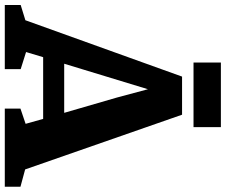

<svg xmlns="http://www.w3.org/2000/svg" viewBox="-92 -872 964 821"><g transform="rotate(90 390.5 -462.0)"><path d="M2 0ZM524 -924V-807H248V-924ZM67 -88 308 -758H471L705 -87L779 -67V0H445V-67L510 -89L489 -164H225L203 -91L276 -68V0H2V-68ZM398 -478 362 -612 253 -254H463Z"/></g></svg>

Font: Martel Heavy
Style: Regular
Weight: 900
Designer: Dan Reynolds
Foundry: Dan Reynolds
Version: Version 1.001; ttfautohint (v1.1) -l 5 -r 5 -G 72 -x 0 -D la